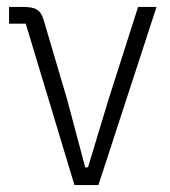

<svg xmlns="http://www.w3.org/2000/svg" viewBox="-20 -532 488 552"><path d="M263 0H194L54 -464H6V-512H49Q75 -512 87.5 -503.5Q100 -495 106 -473L173 -246L225 -51H233L292 -246L377 -512H430Z"/></svg>

Font: IBM Plex Sans Condensed Light
Style: Regular
Weight: 300
Width: 3
Designer: Mike Abbink, Paul van der Laan, Pieter van Rosmalen
Foundry: Bold Monday
Version: Version 3.201